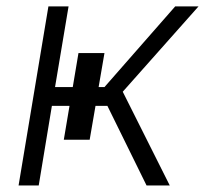

<svg xmlns="http://www.w3.org/2000/svg" viewBox="-20 -565 625 585"><path d="M36.6 0 127.5 -545.5H188.9L147.7 -299.7H201.7L219.1 -403.4H298.3L280.5 -299.7H298.3L513.8 -545.5H584.9L354 -285.5L497.2 0H426.5L307.2 -242.5H271L253.2 -139.2H174.4L191.8 -242.5H138.1L98 0Z"/></svg>

Font: Inter Light  BETA
Style: Italic
Weight: 300
Italic angle: 9.39999°
Designer: Rasmus Andersson
Foundry: rsms
Version: Version 3.011;git-f93a4a705